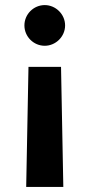

<svg xmlns="http://www.w3.org/2000/svg" viewBox="-20 -532 340 755"><path d="M220 -269H92L83 203H229ZM156 -512C112 -512 76 -476 76 -432C76 -388 112 -352 156 -352C199 -352 236 -388 236 -432C236 -476 199 -512 156 -512Z"/></svg>

Font: HB Figtree Prototype
Style: Bold
Weight: 700
Designer: Alfredo Marco Pradil
Foundry: Hanken Design Co.®
Version: Version 1.002;Glyphs 3.2 (3228)